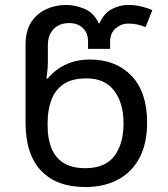

<svg xmlns="http://www.w3.org/2000/svg" viewBox="-20 -744 677 774"><path d="M324 10Q208 10 145.5 -56Q83 -122 83 -250V-564Q83 -619 105.5 -654Q128 -689 165.5 -706.5Q203 -724 247 -724Q283 -724 320.5 -708.5Q358 -693 378 -650H381Q400 -692 432 -708Q464 -724 496 -724Q524 -724 549.5 -718Q575 -712 594 -703L567 -635Q551 -641 534.5 -645Q518 -649 498 -649Q469 -649 446.5 -630Q424 -611 424 -576V-547H335V-576Q335 -611 314 -631Q293 -651 258 -651Q233 -651 214 -640.5Q195 -630 184 -610.5Q173 -591 173 -563V-494Q173 -477 171 -458Q169 -439 167 -428H173Q190 -449 214 -466Q238 -483 270 -493.5Q302 -504 343 -504Q447 -504 510 -438.5Q573 -373 573 -250Q573 -165 542 -107Q511 -49 455 -19.5Q399 10 324 10ZM324 -66Q403 -66 440.5 -114.5Q478 -163 478 -248Q478 -328 440.5 -378Q403 -428 329 -428Q269 -428 235 -404Q201 -380 186.5 -339.5Q172 -299 172 -250V-235Q172 -185 187.5 -146.5Q203 -108 236.5 -87Q270 -66 324 -66Z"/></svg>

Font: Noto Sans Ambassadori
Style: Regular
Weight: 400
Designer: Monotype Design Team
Foundry: Monotype Imaging Inc.
Version: Version 2.013